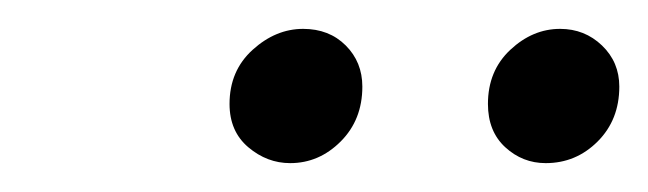

<svg xmlns="http://www.w3.org/2000/svg" viewBox="-20 -688 449 133"><path d="M181 -575Q165 -575 152 -586Q139 -597 139 -616Q139 -639 155 -653.5Q171 -668 190 -668Q208 -668 219.5 -656.5Q231 -645 231 -628Q231 -605 216 -590Q201 -575 181 -575ZM358 -575Q342 -575 330 -586Q318 -597 318 -616Q318 -639 333.5 -653.5Q349 -668 368 -668Q385 -668 397 -656.5Q409 -645 409 -628Q409 -605 394 -590Q379 -575 358 -575Z"/></svg>

Font: Lisu Bosa ExtraLight
Style: Italic
Weight: 200
Italic angle: -19°
Designer: David Morse, Annie Olsen, Victor Gaultney, Frank Grießhammer (Latin)
Foundry: SIL International
Version: Version 2.000